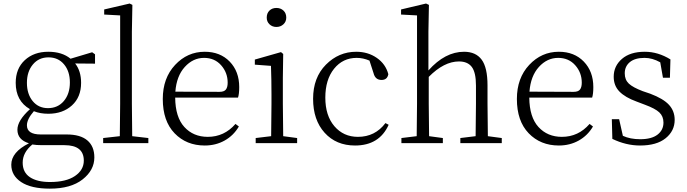

<svg xmlns="http://www.w3.org/2000/svg" viewBox="-20 -823 3949 1104"><path d="M255.9 -201.2Q312.5 -201.2 347.2 -242.2Q381.8 -283.2 381.8 -348.6Q381.8 -413.1 348.1 -453.1Q314.5 -493.2 258.8 -493.2Q203.1 -493.2 168.9 -452.1Q134.8 -411.1 134.8 -346.7Q134.8 -282.2 168 -241.7Q201.2 -201.2 255.9 -201.2ZM350.6 11.7H222.7Q188.5 11.7 166 7.8Q110.4 53.7 110.4 112.3Q110.4 168 151.9 195.8Q193.4 223.6 267.6 223.6Q360.4 223.6 411.1 189Q461.9 154.3 461.9 100.6Q461.9 11.7 350.6 11.7ZM526.4 -510.7V-457L412.1 -458Q446.3 -415 446.3 -346.7Q446.3 -264.6 393.6 -216.8Q340.8 -168.9 257.8 -168.9Q210.9 -168.9 174.8 -183.6Q134.8 -137.7 134.8 -102.5Q134.8 -49.8 214.8 -49.8H363.3Q442.4 -49.8 482.4 -15.6Q522.5 18.6 522.5 82Q522.5 155.3 455.1 208.5Q387.7 261.7 266.6 261.7Q159.2 261.7 102.1 224.1Q44.9 186.5 44.9 124Q44.9 51.8 146.5 1Q80.1 -19.5 80.1 -77.1Q80.1 -129.9 152.3 -195.3Q70.3 -242.2 70.3 -346.7Q70.3 -428.7 122.6 -477.1Q174.8 -525.4 257.8 -525.4Q336.9 -525.4 385.7 -485.4L509.8 -522.5Z M740.2 -40 833 -29.3V0H573.2V-29.3L668.9 -40Q670.9 -157.2 670.9 -226.6V-734.4L579.1 -739.3V-768.6L725.6 -802.7L741.2 -794.9L738.3 -640.6V-226.6Q738.3 -157.2 740.2 -40Z M988.3 -295.9 1242.2 -294.9Q1268.6 -294.9 1278.8 -308.1Q1289.1 -321.3 1289.1 -347.7Q1289.1 -405.3 1251.5 -447.8Q1213.9 -490.2 1153.3 -490.2Q1089.8 -490.2 1042.5 -438Q995.1 -385.7 988.3 -295.9ZM1348.6 -261.7H987.3Q988.3 -149.4 1040 -92.8Q1091.8 -36.1 1174.8 -36.1Q1269.5 -36.1 1334 -110.4L1353.5 -95.7Q1323.2 -43.9 1272 -15.1Q1220.7 13.7 1157.2 13.7Q1051.8 13.7 983.9 -56.6Q916 -127 916 -253.9Q916 -374 986.8 -449.7Q1057.6 -525.4 1157.2 -525.4Q1246.1 -525.4 1300.8 -468.8Q1355.5 -412.1 1355.5 -322.3Q1355.5 -282.2 1348.6 -261.7Z M1513.7 -721.7Q1513.7 -747.1 1529.3 -762.2Q1544.9 -777.3 1569.3 -777.3Q1593.8 -777.3 1609.9 -762.2Q1626 -747.1 1626 -721.7Q1626 -698.2 1609.4 -683.1Q1592.8 -668 1569.3 -668Q1545.9 -668 1529.8 -683.1Q1513.7 -698.2 1513.7 -721.7ZM1608.4 -40 1688.5 -29.3V0H1450.2V-29.3L1539.1 -40Q1541 -149.4 1541 -226.6V-282.2Q1541 -365.2 1538.1 -444.3L1445.3 -451.2V-480.5L1595.7 -523.4L1608.4 -512.7L1606.4 -376V-226.6Q1606.4 -149.4 1608.4 -40Z M2196.3 -115.2 2214.8 -105.5Q2161.1 13.7 2021.5 13.7Q1913.1 13.7 1846.7 -59.6Q1780.3 -132.8 1780.3 -254.9Q1780.3 -377 1854 -451.2Q1927.7 -525.4 2028.3 -525.4Q2095.7 -525.4 2146.5 -490.2Q2197.3 -455.1 2212.9 -396.5Q2207 -363.3 2173.8 -363.3Q2137.7 -363.3 2127.9 -402.3L2104.5 -474.6Q2067.4 -490.2 2031.2 -490.2Q1951.2 -490.2 1900.9 -427.7Q1850.6 -365.2 1850.6 -261.7Q1850.6 -158.2 1902.8 -97.2Q1955.1 -36.1 2038.1 -36.1Q2136.7 -36.1 2196.3 -115.2Z M2785.2 -40 2865.2 -29.3V0H2627V-29.3L2714.8 -40Q2716.8 -149.4 2716.8 -226.6V-331.1Q2716.8 -406.2 2692.9 -438Q2668.9 -469.7 2619.1 -469.7Q2533.2 -469.7 2445.3 -380.9V-226.6Q2445.3 -149.4 2447.3 -40L2526.4 -29.3V0H2288.1V-29.3L2376 -40Q2377.9 -149.4 2377.9 -226.6V-734.4L2286.1 -739.3V-768.6L2429.7 -802.7L2446.3 -794.9L2443.4 -640.6V-418Q2539.1 -525.4 2648.4 -525.4Q2715.8 -525.4 2749.5 -480Q2783.2 -434.6 2783.2 -332V-226.6Q2783.2 -149.4 2785.2 -40Z M3024.4 -295.9 3278.3 -294.9Q3304.7 -294.9 3314.9 -308.1Q3325.2 -321.3 3325.2 -347.7Q3325.2 -405.3 3287.6 -447.8Q3250 -490.2 3189.5 -490.2Q3126 -490.2 3078.6 -438Q3031.2 -385.7 3024.4 -295.9ZM3384.8 -261.7H3023.4Q3024.4 -149.4 3076.2 -92.8Q3127.9 -36.1 3210.9 -36.1Q3305.7 -36.1 3370.1 -110.4L3389.6 -95.7Q3359.4 -43.9 3308.1 -15.1Q3256.8 13.7 3193.4 13.7Q3087.9 13.7 3020 -56.6Q2952.1 -127 2952.1 -253.9Q2952.1 -374 3022.9 -449.7Q3093.8 -525.4 3193.4 -525.4Q3282.2 -525.4 3336.9 -468.8Q3391.6 -412.1 3391.6 -322.3Q3391.6 -282.2 3384.8 -261.7Z M3675.8 -298.8 3718.8 -284.2Q3793.9 -255.9 3826.7 -220.2Q3859.4 -184.6 3859.4 -133.8Q3859.4 -70.3 3807.6 -28.3Q3755.9 13.7 3660.2 13.7Q3580.1 13.7 3501 -24.4L3498 -137.7H3540L3561.5 -42Q3603.5 -22.5 3661.1 -22.5Q3726.6 -22.5 3760.7 -48.8Q3794.9 -75.2 3794.9 -118.2Q3794.9 -154.3 3771 -176.8Q3747.1 -199.2 3688.5 -220.7L3639.6 -239.3Q3575.2 -262.7 3542 -296.4Q3508.8 -330.1 3508.8 -381.8Q3508.8 -443.4 3556.2 -484.4Q3603.5 -525.4 3687.5 -525.4Q3763.7 -525.4 3835 -481.4L3832 -376H3792L3776.4 -464.8Q3730.5 -490.2 3686.5 -490.2Q3630.9 -490.2 3601.6 -465.8Q3572.3 -441.4 3572.3 -401.4Q3572.3 -364.3 3595.7 -342.3Q3619.1 -320.3 3675.8 -298.8Z"/></svg>

Font: GenYoMin TW TTF Light
Style: Regular
Weight: 300
Version: Version 1.300